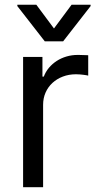

<svg xmlns="http://www.w3.org/2000/svg" viewBox="-20 -784 412 804"><path d="M76.7 -545.5H157.7V-463.1H163.4Q170.8 -483.3 184.8 -500Q198.9 -516.7 217.5 -528.8Q236.2 -540.8 258.5 -547.4Q280.9 -554 305.4 -554Q310 -554 316.2 -553.8Q322.4 -553.6 328.5 -553.4Q334.5 -553.3 340.2 -553.1Q345.9 -552.9 349.4 -552.6V-467.3Q347.3 -468 342.2 -468.9Q337 -469.8 330.1 -470.7Q323.2 -471.6 315 -472.3Q306.8 -473 298.3 -473Q268.5 -473 243.3 -463.4Q218 -453.8 199.6 -436.8Q181.1 -419.7 170.8 -396.3Q160.5 -372.9 160.5 -345.2V0H76.7ZM206 -664.8 279.8 -764.2H359.4V-758.5L244.3 -610.8H167.6L52.6 -758.5V-764.2H132.1Z"/></svg>

Font: Fast_Sans-Dotted
Style: Regular
Weight: 400
Version: Version 3.018